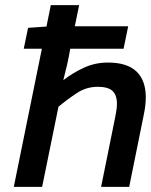

<svg xmlns="http://www.w3.org/2000/svg" viewBox="-20 -732 591 752"><path d="M228 -418Q264 -446 308 -466.5Q352 -487 403 -487Q478 -487 514.5 -452Q551 -417 551 -351Q551 -319 543 -282L486 0H376L432 -277Q434 -288 436 -300.5Q438 -313 438 -325Q438 -360 420.5 -376Q403 -392 363 -392Q318 -392 281 -367.5Q244 -343 209 -314L145 0H34L144 -541H73L90 -623L162 -628L179 -712H290L273 -629H482L464 -541H255Q250 -510 243 -479.5Q236 -449 228 -418Z"/></svg>

Font: Codetta
Style: Bold Italic
Weight: 700
Italic angle: -11°
Designer: Ulrich Proeller
Foundry: PROSA GmbH
Version: Version 2.00;September 29, 2018;FontCreator 11.5.0.2427 64-b